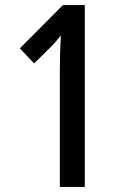

<svg xmlns="http://www.w3.org/2000/svg" viewBox="-20 -734 481 754"><path d="M313 0H215V-462Q215 -495 216 -528.5Q217 -562 219 -595Q212 -586 202 -574Q192 -562 176 -546L114 -485L58 -544L227 -714H313Z"/></svg>

Font: Noto Sans Khmer UI ExtraCondensed Medium
Style: Regular
Weight: 500
Width: 2
Designer: Danh Hong and the Monotype Design Team
Foundry: Monotype Imaging Inc.
Version: Version 2.002; ttfautohint (v1.8.4.7-5d5b)